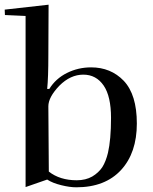

<svg xmlns="http://www.w3.org/2000/svg" viewBox="-28 -786 650 818"><path d="M408 -74Q392 -50 365 -34Q337 -18 299 -18Q227 -18 180 -55L178 -333Q178 -372 225 -421Q272 -468 327 -468Q382 -468 414 -421Q445 -375 445 -284Q445 -191 432 -135Q423 -98 408 -74ZM178 -552 179 -766 -8 -745 -7 -722 81 -718V11L173 -21Q196 -6 233 3Q269 12 297 12Q420 12 488 -62Q555 -135 555 -260Q555 -383 499 -442Q444 -499 360 -499Q305 -499 257 -475Q209 -451 182 -407H173Q178 -455 178 -552Z"/></svg>

Font: Rufina
Style: Regular
Weight: 400
Designer: Martin Sommaruga
Foundry: Martin Sommaruga
Version: Version